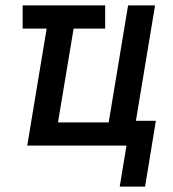

<svg xmlns="http://www.w3.org/2000/svg" viewBox="-20 -540 640 712"><path d="M424 152 449 0H81L153 -434H64V-520H370V-434H253L195 -86H383L455 -520H555L484 -92H558L518 152Z"/></svg>

Font: Iosevka SmBd Ex Obl
Style: Regular
Weight: 600
Width: 7
Italic angle: -9°
Monospace: yes
Designer: Belleve Invis
Foundry: Belleve Invis
Version: Version 32.5.0; ttfautohint (v1.8.4)